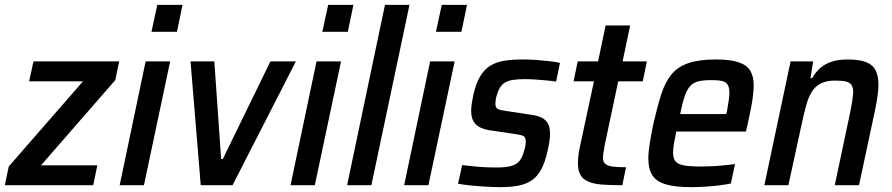

<svg xmlns="http://www.w3.org/2000/svg" viewBox="-34 -763 3674 791"><path d="M-14 0 2 -77 308 -428H86L104 -510H457L441 -433L135 -82H367L350 0Z M590 -632 614 -743H718L695 -632ZM459 0 566 -510H667L559 0Z M793 0 751 -510H849L877 -108H884L1080 -510H1185L924 0Z M1294 -632 1318 -743H1422L1399 -632ZM1163 0 1270 -510H1371L1263 0Z M1396 0 1552 -743H1653L1496 0Z M1762 -632 1786 -743H1890L1867 -632ZM1631 0 1738 -510H1839L1731 0Z M2027 8Q1999 8 1966.5 6Q1934 4 1904.5 1Q1875 -2 1853 -6L1870 -83Q1887 -81 1905 -79Q1923 -77 1941 -75.5Q1959 -74 1977 -73.5Q1995 -73 2013 -73Q2051 -73 2073 -79.5Q2095 -86 2106.5 -100.5Q2118 -115 2124 -138Q2128 -149 2130 -159.5Q2132 -170 2132 -180Q2132 -198 2121.5 -203Q2111 -208 2087 -211L1979 -227Q1941 -234 1924 -253Q1907 -272 1907 -307Q1907 -318 1909.5 -335.5Q1912 -353 1916 -372Q1927 -420 1944.5 -449Q1962 -478 1987 -493Q2012 -508 2045 -513Q2078 -518 2120 -518Q2147 -518 2175 -516Q2203 -514 2229.5 -511Q2256 -508 2273 -504L2257 -427Q2237 -430 2214.5 -432Q2192 -434 2169.5 -435.5Q2147 -437 2126 -437Q2099 -437 2077 -433.5Q2055 -430 2040 -418.5Q2025 -407 2017 -383Q2013 -373 2010 -361Q2007 -349 2007 -335Q2007 -319 2017 -314Q2027 -309 2050 -306L2155 -290Q2179 -287 2196 -279Q2213 -271 2222.5 -255.5Q2232 -240 2232 -210Q2232 -198 2229.5 -180.5Q2227 -163 2222 -142Q2212 -95 2196 -65.5Q2180 -36 2156.5 -20Q2133 -4 2101 2Q2069 8 2027 8Z M2530 0Q2482 0 2447.5 -2.5Q2413 -5 2390.5 -14.5Q2368 -24 2357.5 -42Q2347 -60 2347 -91Q2347 -102 2348 -114Q2349 -126 2351.5 -140.5Q2354 -155 2358 -172L2413 -428H2329L2346 -510H2430L2461 -658H2562L2531 -510H2631L2614 -428H2513L2458 -169Q2457 -162 2455 -151Q2453 -140 2451.5 -129.5Q2450 -119 2450 -113Q2450 -97 2459 -88.5Q2468 -80 2488.5 -77Q2509 -74 2545 -74Z M2814 8Q2748 8 2709 -3.5Q2670 -15 2653.5 -41Q2637 -67 2637 -109Q2637 -137 2643 -173.5Q2649 -210 2658 -254Q2674 -324 2690 -374Q2706 -424 2732 -456Q2758 -488 2802 -503Q2846 -518 2915 -518Q2975 -518 3009 -506.5Q3043 -495 3057 -471.5Q3071 -448 3071 -411Q3071 -392 3068 -367.5Q3065 -343 3059.5 -315Q3054 -287 3047 -255L3039 -221H2752Q2746 -192 2742.5 -171Q2739 -150 2739 -134Q2739 -110 2749 -98Q2759 -86 2784 -81.5Q2809 -77 2852 -77Q2871 -77 2895 -78Q2919 -79 2945 -81.5Q2971 -84 2994 -87L2977 -7Q2958 -3 2930.5 0.5Q2903 4 2872.5 6Q2842 8 2814 8ZM2768 -293H2958L2961 -305Q2965 -329 2968 -348Q2971 -367 2971 -381Q2971 -403 2963.5 -414.5Q2956 -426 2939.5 -429.5Q2923 -433 2896 -433Q2863 -433 2842 -427.5Q2821 -422 2808.5 -407.5Q2796 -393 2786.5 -365.5Q2777 -338 2768 -293Z M3115 0 3223 -510H3316L3305 -441H3312Q3326 -466 3345.5 -483Q3365 -500 3393 -509Q3421 -518 3457 -518Q3507 -518 3534.5 -507Q3562 -496 3573.5 -473Q3585 -450 3585 -414Q3585 -395 3581.5 -369.5Q3578 -344 3572 -314L3505 0H3405L3466 -288Q3473 -320 3476.5 -343.5Q3480 -367 3481 -382Q3481 -403 3473.5 -413.5Q3466 -424 3449.5 -427.5Q3433 -431 3406 -431Q3370 -431 3347 -419Q3324 -407 3310 -384Q3296 -361 3287 -328Q3278 -295 3269 -253L3214 0Z"/></svg>

Font: Saira SemiCondensed Medium
Style: Italic
Weight: 500
Width: 4
Italic angle: -12°
Designer: Hector Gatti with collaboration of the Omnibus-Type team
Foundry: Omnibus-Type
Version: Version 1.101